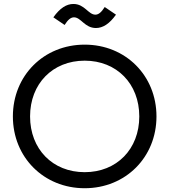

<svg xmlns="http://www.w3.org/2000/svg" viewBox="-20 -949 866 982"><path d="M413.1 13.7C622.1 13.7 780.3 -144.5 780.3 -353.5C780.3 -562.5 622.1 -720.7 413.1 -720.7C204.1 -720.7 45.9 -562.5 45.9 -353.5C45.9 -144.5 204.1 13.7 413.1 13.7ZM413.1 -68.4C249 -68.4 133.8 -186.5 133.8 -353.5C133.8 -520.5 249 -638.7 413.1 -638.7C577.1 -638.7 692.4 -520.5 692.4 -353.5C692.4 -186.5 577.1 -68.4 413.1 -68.4ZM470.7 -805.7C505.9 -805.7 540 -827.1 573.2 -874L515.6 -913.1C499 -886.7 484.4 -874 467.8 -874C431.6 -874 413.1 -928.7 355.5 -928.7C320.3 -928.7 287.1 -908.2 252.9 -860.4L310.5 -821.3C327.1 -847.7 341.8 -860.4 358.4 -860.4C394.5 -860.4 413.1 -805.7 470.7 -805.7Z"/></svg>

Font: Wanted Sans
Style: Regular
Weight: 400
Designer: Original Design by Kil Hyung-jin and Kang Hanbin, Wanted Lab, Inc; Hangeul from Source Han Sans by Jang Soo-young and Ka
Foundry: Wanted Lab, Inc.
Version: Version 1.001;Glyphs 3.2 (3227)